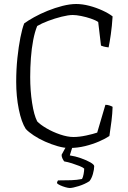

<svg xmlns="http://www.w3.org/2000/svg" viewBox="-20 -740 639 960"><path d="M325 0Q300 0 268.5 -9Q237 -18 205.5 -32Q174 -46 148.5 -63Q123 -80 109 -95Q87 -129 74 -193.5Q61 -258 61 -331Q61 -393 67 -450Q73 -507 82 -552.5Q91 -598 101 -623Q120 -637 150.5 -654Q181 -671 218 -686Q255 -701 292.5 -710.5Q330 -720 361 -720Q392 -720 426.5 -711Q461 -702 492.5 -687.5Q524 -673 543 -658Q540 -609 534 -567.5Q528 -526 523 -503Q507 -505 498 -507.5Q489 -510 485 -512L471 -630Q458 -639 434.5 -647Q411 -655 386 -660Q361 -665 344 -665Q322 -665 288 -656.5Q254 -648 221 -635.5Q188 -623 166 -610Q154 -581 146 -539.5Q138 -498 134.5 -450Q131 -402 131 -355Q131 -287 140.5 -225.5Q150 -164 166 -133Q181 -117 212.5 -98.5Q244 -80 281 -67.5Q318 -55 347 -55Q376 -55 411 -62.5Q446 -70 466 -77L507 -216Q518 -216 528 -212.5Q538 -209 543 -206Q542 -172 537.5 -135.5Q533 -99 527 -60Q508 -47 476 -33Q444 -19 405.5 -9.5Q367 0 325 0ZM329 200Q321 200 307 196Q293 192 281 186.5Q269 181 265 176Q265 171 267 167.5Q269 164 270 162Q308 162 336.5 161Q365 160 390 155Q395 147 398 130.5Q401 114 401 103Q395 97 377.5 90Q360 83 339.5 76.5Q319 70 301 67Q297 62 292.5 53Q288 44 288 34Q296 19 304 4.5Q312 -10 328 -37H352L329 37Q356 41 384.5 51Q413 61 432 72Q451 83 451 91Q451 107 444.5 130Q438 153 427 166Q404 181 373.5 190.5Q343 200 329 200Z"/></svg>

Font: Texturina Thin
Style: Regular
Weight: 100
Designer: Guillermo Torres Carreño
Foundry: Omnibus-Type
Version: Version 1.002; ttfautohint (v1.8.3)